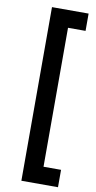

<svg xmlns="http://www.w3.org/2000/svg" viewBox="-107 -824 546 1089"><g transform="rotate(10 165.5 -280.0)"><path d="M210 -680.2V120.1H311V220.2H100.1V-779.8H311V-680.2Z"/></g></svg>

Font: Copperplate Sans CC Heavy
Style: Regular
Weight: 400
Designer: indestructible type*
Foundry: Cowboy Collective
Version: Version 1.000